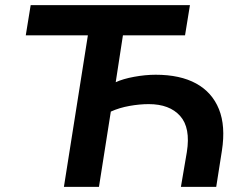

<svg xmlns="http://www.w3.org/2000/svg" viewBox="-20 -725 958 745"><path d="M228 0 321 -588H80L99 -705H717L698 -588H457L429 -406Q457 -419 500.5 -427Q544 -435 584 -435Q679 -435 741 -401Q803 -367 829.5 -301.5Q856 -236 841 -140L819 0H682L705 -135Q720 -229 679 -275Q638 -321 557 -321Q522 -321 482.5 -314Q443 -307 410 -292L364 0Z"/></svg>

Font: Nunito Sans 7pt
Style: Bold Italic
Weight: 700
Italic angle: -9°
Version: Version 3.101;gftools[0.9.27]